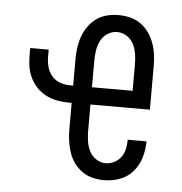

<svg xmlns="http://www.w3.org/2000/svg" viewBox="-44 -570 588 621"><g transform="rotate(5 250.0 -260.0)"><path d="M316 8Q297 8 278.5 3.5Q260 -1 244.5 -12Q229 -23 218 -38.5Q207 -54 201 -72Q195 -90 192.5 -109Q190 -128 190 -146V-232H180Q161 -232 142.5 -235.5Q124 -239 107 -247.5Q90 -256 77 -269.5Q64 -283 55.5 -300Q47 -317 44 -335.5Q41 -354 41 -373V-397H101V-373Q101 -357 105.5 -340.5Q110 -324 121 -311.5Q132 -299 147.5 -293.5Q163 -288 180 -288H190V-374Q190 -393 192.5 -411.5Q195 -430 201.5 -448Q208 -466 219 -481.5Q230 -497 245.5 -508Q261 -519 279.5 -523.5Q298 -528 317 -528Q336 -528 354.5 -523.5Q373 -519 388.5 -508Q404 -497 415 -481.5Q426 -466 432.5 -448Q439 -430 441.5 -411.5Q444 -393 444 -374V-232H251V-146Q251 -130 253.5 -113Q256 -96 263.5 -81Q271 -66 285.5 -56.5Q300 -47 316 -47Q331 -47 344.5 -54Q358 -61 366.5 -73Q375 -85 378 -100Q381 -115 381 -129H442Q442 -103 434.5 -77Q427 -51 410 -31Q393 -11 368 -1.5Q343 8 316 8ZM251 -288H383V-374Q383 -390 380.5 -407Q378 -424 370.5 -439Q363 -454 348.5 -463.5Q334 -473 317 -473Q300 -473 285.5 -463.5Q271 -454 263.5 -439Q256 -424 253.5 -407Q251 -390 251 -374Z"/></g></svg>

Font: Iosevka Custom Light
Style: Regular
Weight: 300
Monospace: yes
Designer: Belleve Invis
Foundry: Belleve Invis
Version: Version 27.3.5